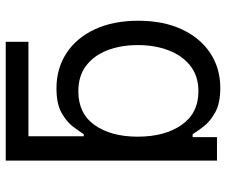

<svg xmlns="http://www.w3.org/2000/svg" viewBox="-79 -688 779 661"><g transform="rotate(-90 310.5 -357.5)"><path d="M338.1 11.4Q285.5 11.4 253.9 -6.2Q222.3 -23.8 205.3 -46.3Q188.2 -68.9 179 -83.8H169V0H88.1V-727.3H497.2V-649.1H171.9V-458.8H179Q188.2 -473 204.7 -495.2Q221.2 -517.4 252.3 -535Q283.4 -552.6 336.6 -552.6Q405.5 -552.6 458.1 -518.1Q510.7 -483.7 540.1 -420.5Q569.6 -357.2 569.6 -271.3Q569.6 -184.7 540.1 -121.3Q510.7 -57.9 458.5 -23.3Q406.2 11.4 338.1 11.4ZM326.7 -63.9Q379.3 -63.9 414.6 -91.8Q449.9 -119.7 467.9 -167.1Q485.8 -214.5 485.8 -272.7Q485.8 -330.3 468.2 -376.6Q450.6 -422.9 415.3 -450.1Q380 -477.3 326.7 -477.3Q250 -477.3 210.2 -420.8Q170.5 -364.3 170.5 -272.7Q170.5 -180 210.8 -122Q251.1 -63.9 326.7 -63.9Z"/></g></svg>

Font: Linik Sans
Style: Regular
Weight: 400
Designer: Rasmus Andersson (font), Marc Monis (original base), Kil Hyung-jin (Pretendard portions), Cristiano Sobral (main changes
Foundry: rsms
Version: Version 3.018;May 31, 2022;FontCreator 14.0.0.2814 64-bit; t